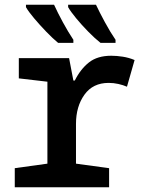

<svg xmlns="http://www.w3.org/2000/svg" viewBox="-20 -786 603 806"><path d="M42 0V-80L179 -99V-443L59 -457V-542H270L288 -448H294Q318 -496 353.5 -524Q389 -552 447 -552Q470 -552 495.5 -548Q521 -544 545 -534L513 -422Q497 -429 477 -433.5Q457 -438 436 -438Q370 -438 334.5 -388.5Q299 -339 299 -266V-99L438 -80V0ZM402 -606Q379 -624 351 -652.5Q323 -681 299.5 -709.5Q276 -738 266 -756V-766H383Q397 -736 420 -693.5Q443 -651 465 -619V-606ZM224 -606Q202 -624 174.5 -652.5Q147 -681 123 -709.5Q99 -738 89 -756V-766H207Q222 -733 244 -692.5Q266 -652 288 -619V-606Z"/></svg>

Font: Noto Sans Mono SemiCondensed SemiBold
Style: Regular
Weight: 600
Width: 4
Designer: Monotype Design Team
Foundry: Monotype Imaging Inc.
Version: Version 2.014; ttfautohint (v1.8.4.7-5d5b)